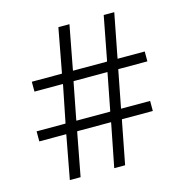

<svg xmlns="http://www.w3.org/2000/svg" viewBox="-104 -803 854 891"><g transform="rotate(-15 323.0 -357.5)"><path d="M473.1 -446.3H479H612.8V-493.7H491.2H482.4L483.9 -502.4L523.4 -706.5H472.7L433.1 -499.5L431.6 -493.7H425.8H276.9H268.1L269.5 -502.4L308.1 -706.5H254.9L216.3 -499.5L214.8 -493.7H209H70.3V-446.3H198.2H207L205.6 -437.5L172.4 -271.5L170.9 -265.6H165H32.2V-217.3H152.8H161.6L160.2 -208.5L122.6 -7.3H174.3L212.9 -211.4L214.4 -217.3H220.2H368.2H377L375.5 -208.5L335.9 -7.3H388.2L427.7 -211.4L429.2 -217.3H435.1H577.6V-265.6H446.8H438L439.5 -274.4L471.7 -440.4ZM223.1 -265.6 224.6 -274.4 256.8 -440.4 258.3 -446.3H264.2H412.1H420.9L419.4 -437.5L387.2 -271.5L385.7 -265.6H379.9H231.9Z"/></g></svg>

Font: Sahel Light
Style: Regular
Weight: 300
Foundry: Saber Rastikerdar (saber.rastikerdar@gmail.com)
Version: Version 3.4.0